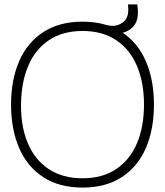

<svg xmlns="http://www.w3.org/2000/svg" viewBox="-20 -833 746 868"><path d="M600.5 -813Q606.5 -776.5 600.5 -748.2Q594.5 -720 570 -701.5Q556 -691 536 -685Q516 -679 492.2 -681.8Q468.5 -684.5 446 -699V-724Q472.5 -716 490 -716.2Q507.5 -716.5 523.5 -724.5Q540.5 -733 548.8 -745.8Q557 -758.5 559 -773.8Q561 -789 559 -808.5L558.5 -813ZM353 15Q248 15 175.5 -32.2Q103 -79.5 66.5 -164Q30 -248.5 30 -360Q30 -471.5 66.5 -556Q103 -640.5 175.5 -687.8Q248 -735 353 -735Q458 -735 530.5 -687.8Q603 -640.5 639.5 -556Q676 -471.5 676 -360Q676 -248.5 639.5 -164Q603 -79.5 530.5 -32.2Q458 15 353 15ZM353 -27Q443.5 -27 505.8 -69Q568 -111 599.5 -186Q631 -261 631 -360Q631 -459 599.5 -534Q568 -609 505.8 -651Q443.5 -693 353 -693Q263 -693 200.8 -651Q138.5 -609 107.2 -534.2Q76 -459.5 75 -360Q74 -261.5 105.5 -186.2Q137 -111 199.8 -69Q262.5 -27 353 -27Z"/></svg>

Font: Hauora
Style: Regular
Weight: 400
Designer: Wayne Shih
Foundry: WCYS
Version: Version 1.001